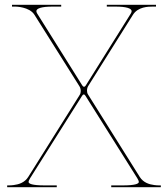

<svg xmlns="http://www.w3.org/2000/svg" viewBox="-20 -780 700 800"><path d="M336 -381 552 -37.5C557 -29.5 558.5 -24.5 558.5 -22C558.5 -14.5 543.5 -7.5 491.5 -7.5H443.5V0H650C650.5 0 650 -7.5 650 -7.5H642.5C637 -7.5 630 -8 622.5 -9C602 -11.5 577.5 -19 562.5 -42.5L347 -386C344 -390.5 342.5 -396 342.5 -402C342.5 -409 344 -416 347.5 -421.5L534 -718.5C555 -752 598 -752.5 615.5 -752.5H630V-760H425V-752.5H461.5C505 -752.5 528.5 -745.5 528.5 -733.5C528.5 -731 527.5 -727.5 525 -723.5L337.5 -424C336 -421.5 333 -418.5 330 -418.5C327 -418.5 324 -422 322.5 -424.5L135 -723.5C132.5 -727.5 131.5 -731 131.5 -733.5C131.5 -745.5 155 -752.5 198.5 -752.5H235V-760H30V-752.5H45C45 -752.5 102.5 -752 123.5 -718.5L311 -420.5C314.5 -415 316.5 -407.5 316.5 -400.5C316.5 -394.5 315 -389 312 -384.5L97.5 -42.5C82.5 -19 58 -11.5 37.5 -9C30 -8 23 -7.5 17.5 -7.5H10C10 -7.5 9.5 0 10 0H216.5V-7.5H166C114 -7.5 99 -14.5 99 -22C99 -24.5 100.5 -29.5 105.5 -37.5L321.5 -380C323 -382.5 326 -386.5 329 -386.5C332 -386.5 334.5 -383.5 336 -381Z"/></svg>

Font: ZnikomitSC
Style: Regular
Weight: 100
Designer: gluk
Foundry: gluk
Version: Version 0.55